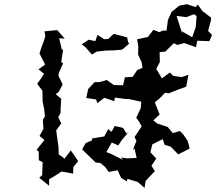

<svg xmlns="http://www.w3.org/2000/svg" viewBox="-20 -861 1040 919"><path d="M405 -671 371 -649 389 -635 420 -600 443 -614H442L487 -619L525 -620L561 -623L567 -625L599 -653L593 -659L589 -682L524 -699L499 -675L479 -673L447 -694L436 -664ZM155 -144 165 -136 166 -94 184 -85 182 -23 168 -10 215 28V-3L241 -18L274 -40L330 -30L331 -61L354 -90L319 -141L288 -101L280 -109L261 -122L260 -159L256 -185L249 -237L273 -270L259 -300L270 -321V-339L273 -388L247 -410L261 -421L280 -457L260 -498L261 -510L282 -558L273 -564L282 -623L276 -624L263 -678L290 -676L254 -717L193 -711L197 -688L190 -665L178 -633L169 -605L196 -552L164 -529L191 -508L172 -479L158 -460L183 -427L184 -383L183 -380L192 -335L195 -304L185 -287L188 -244L169 -210L193 -191ZM373 -146 438 -83 460 -81 483 -62 500 -38 543 -46 560 -9 587 7 590 -5 639 10 672 38 677 5 721 -42 705 -68 728 -102 700 -132 709 -170 759 -195 768 -168 797 -159 833 -122 888 -150 878 -187 856 -219 841 -234 807 -224 783 -253 732 -270 714 -285 744 -313 721 -371 744 -390 770 -417 787 -414 835 -433 871 -446 882 -503 850 -492 809 -498 793 -514 755 -486 728 -531 745 -564 744 -611 771 -614 812 -654 829 -646 862 -655 918 -635 924 -666 982 -664 995 -694 976 -713 990 -765V-777L949 -808L927 -839L916 -827L875 -841L838 -834L804 -806L802 -805L784 -766L777 -714L760 -715L743 -707L714 -718L688 -684L636 -673L642 -639L641 -600L658 -563L662 -536L637 -526L615 -493L578 -491L569 -453L525 -454L491 -478L456 -468H433L402 -435L393 -392L440 -385L446 -367L479 -393L527 -377L530 -394L582 -387H597L656 -374L654 -344L632 -297L645 -280L658 -256L624 -205L633 -187L616 -143L624 -150L634 -105L589 -103L560 -107L568 -96L515 -123L489 -133L515 -179L546 -165L564 -192L596 -229L586 -221L569 -249L529 -258L514 -230L498 -243L479 -208L419 -198L422 -190L390 -176ZM825 -785 872 -779 909 -793 921 -784 917 -731 900 -683 851 -711 853 -698Z"/></svg>

Font: チョークS
Style: Regular
Weight: 400
Designer: [Stick] Fontworks Inc.
Foundry: [Stick] Fontworks Inc.
Version: Version 1.200;FEAKit 1.0